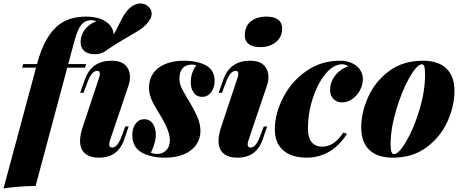

<svg xmlns="http://www.w3.org/2000/svg" viewBox="-78 -876 2611 1084"><path d="M564.9 -669.9Q564.9 -646 551.3 -622.8Q537.6 -599.6 512.9 -584.7Q488.3 -569.8 457 -569.8Q419.9 -569.8 398.4 -587.6Q377 -605.5 377 -638.2Q377 -676.8 400.6 -708.5Q424.3 -740.2 465.8 -755.9Q451.7 -762.2 439.9 -762.2Q409.7 -762.2 391.1 -746.1Q362.8 -722.2 342.8 -647L307.1 -514.2H408.2L401.9 -494.1H301.8L123 173.8Q23.9 175.3 -58.1 188L125.5 -494.1H46.9L53.2 -514.2H130.9Q174.3 -677.2 256.8 -737.8Q316.4 -782.2 408.2 -782.2Q456.5 -782.2 491.9 -768.6Q527.3 -754.9 546.1 -729.5Q564.9 -704.1 564.9 -669.9Z M374.5 0ZM485.8 -459Q485.8 -476.1 471.7 -476.1Q456.1 -476.1 442.9 -461.9Q429.7 -447.8 416.5 -413.1L393.6 -352.1H374.5L402.3 -430.2Q439.9 -533.2 551.3 -533.2Q605 -533.2 630.4 -507.3Q655.8 -481.4 655.8 -440.9Q655.8 -417 647.5 -393.1L543.5 -85Q538.6 -70.3 538.6 -60.5Q538.6 -43 555.7 -43Q585 -43 608.4 -106L629.4 -162.1H648.4L623.5 -88.9Q588.4 14.2 480.5 14.2Q429.7 14.2 401.9 -9.8Q374 -33.7 374 -80.6Q374 -113.8 388.7 -158.2L480.5 -434.1Q485.8 -448.2 485.8 -459ZM588.4 -727.1Q607.4 -766.6 620.6 -788.6Q633.8 -810.5 651.4 -828.1Q664.1 -840.8 681.2 -848.6Q698.2 -856.4 715.3 -856.4Q742.2 -856.4 761.7 -836.9Q778.3 -820.3 778.3 -799.3Q778.3 -769.5 745.6 -735.8Q730 -720.2 709.5 -706.8Q689 -693.4 651.4 -671.9Q575.7 -628.4 533.7 -599.1L523.4 -608.9Q548.8 -648.9 588.4 -727.1Z M809.1 -6.8Q840.3 -6.8 860.6 -27.6Q880.9 -48.3 880.9 -83Q880.9 -114.3 866 -150.1Q851.1 -186 822.8 -231.9L816.9 -241.2Q797.9 -272.9 787.4 -292.5Q776.9 -312 770 -334.7Q763.2 -357.4 763.2 -381.8Q763.2 -425.3 785.4 -459.5Q807.6 -493.7 852.3 -513.4Q897 -533.2 961.9 -533.2Q1035.6 -533.2 1084.7 -506.8Q1133.8 -480.5 1133.8 -418Q1133.8 -396.5 1125.5 -376Q1117.2 -355.5 1101.3 -342.3Q1085.4 -329.1 1063 -329.1Q1033.2 -329.1 1016.1 -352.3Q999 -375.5 999 -413.1Q999 -442.4 1008.8 -468Q1018.6 -493.7 1030.8 -506.8Q1022 -511.2 1005.9 -511.2Q970.7 -511.2 952.9 -490.7Q935.1 -470.2 935.1 -431.2Q935.1 -406.2 946 -382.3Q957 -358.4 980 -320.3L994.1 -296.9Q1027.3 -240.2 1040.5 -205.1Q1053.7 -169.9 1053.7 -136.2Q1053.7 -94.2 1030.8 -60.1Q1007.8 -25.9 962.6 -5.9Q917.5 14.2 854 14.2Q773.4 14.2 721.2 -15.6Q668.9 -45.4 668.9 -113.8Q668.9 -151.9 687.5 -177.5Q706.1 -203.1 736.8 -203.1Q766.1 -203.1 783.9 -179Q801.8 -154.8 801.8 -115.2Q801.8 -95.7 797.1 -76.9Q792.5 -58.1 785.9 -41.7Q779.3 -25.4 773.9 -14.2Q789.1 -6.8 809.1 -6.8Z M1426.3 -782.2Q1469.7 -782.2 1492.4 -764.9Q1515.1 -747.6 1515.1 -713.9Q1515.1 -683.1 1499 -659.4Q1482.9 -635.7 1454.8 -622.8Q1426.8 -609.9 1392.1 -609.9Q1349.1 -609.9 1326.7 -626.7Q1304.2 -643.6 1304.2 -675.8Q1304.2 -728 1337.9 -755.1Q1371.6 -782.2 1426.3 -782.2ZM1267.6 -459Q1267.6 -476.1 1253.4 -476.1Q1237.8 -476.1 1224.6 -461.9Q1211.4 -447.8 1198.2 -413.1L1175.3 -352.1H1156.2L1184.1 -430.2Q1221.7 -533.2 1333.5 -533.2Q1387.2 -533.2 1412.4 -507.3Q1437.5 -481.4 1437.5 -440.9Q1437.5 -417 1429.2 -393.1L1325.2 -85Q1320.3 -70.3 1320.3 -60.5Q1320.3 -43 1337.4 -43Q1366.7 -43 1390.1 -106L1411.1 -162.1H1430.2L1405.3 -88.9Q1370.1 14.2 1262.2 14.2Q1211.4 14.2 1183.6 -9.8Q1155.8 -33.7 1155.8 -80.6Q1155.8 -113.8 1170.4 -158.2L1262.2 -434.1Q1267.6 -448.2 1267.6 -459Z M1660.6 -149.9Q1660.6 -98.1 1681.9 -73Q1703.1 -47.9 1740.7 -47.9Q1772.5 -47.9 1801.8 -65.9Q1831.1 -84 1860.8 -127.9L1880.9 -120.1Q1794.4 14.2 1651.9 14.2Q1599.6 14.2 1559.3 -3.2Q1519 -20.5 1496.3 -55.9Q1473.6 -91.3 1473.6 -144Q1473.6 -232.9 1519.8 -323.7Q1565.9 -414.6 1649.9 -473.9Q1733.9 -533.2 1840.8 -533.2Q1880.9 -533.2 1910.4 -519Q1939.9 -504.9 1955.3 -481.2Q1970.7 -457.5 1970.7 -429.2Q1970.7 -397.5 1954.6 -366.9Q1938.5 -336.4 1911.4 -317.1Q1884.3 -297.9 1853.5 -297.9Q1835.4 -297.9 1820.1 -305.9Q1804.7 -314 1795.2 -329.8Q1785.6 -345.7 1785.6 -368.2Q1785.6 -399.4 1799.8 -426.8Q1814 -454.1 1837.2 -473.4Q1860.4 -492.7 1887.7 -501Q1874 -513.2 1853.5 -513.2Q1805.2 -513.2 1760.5 -459.7Q1715.8 -406.2 1688.2 -321.8Q1660.6 -237.3 1660.6 -149.9Z M2309.6 -533.2Q2396.5 -533.2 2442.1 -489.3Q2487.8 -445.3 2487.8 -362.8Q2487.8 -278.3 2448.7 -190.9Q2409.7 -103.5 2330.8 -44.7Q2252 14.2 2139.6 14.2Q2052.7 14.2 2007.1 -29.8Q1961.4 -73.7 1961.4 -155.8Q1961.4 -240.7 2000.5 -328.1Q2039.6 -415.5 2118.2 -474.4Q2196.8 -533.2 2309.6 -533.2ZM2127.4 -62Q2127.4 -31.2 2132.1 -18.6Q2136.7 -5.9 2146.5 -5.9Q2173.3 -5.9 2215.8 -78.1Q2258.3 -150.4 2290 -255.6Q2321.8 -360.8 2321.8 -455.1Q2321.8 -489.7 2317.1 -501.5Q2312.5 -513.2 2304.7 -513.2Q2276.4 -513.2 2233.6 -438Q2190.9 -362.8 2159.2 -256.3Q2127.4 -149.9 2127.4 -62Z"/></svg>

Font: TypoPRO Playfair Display
Style: Italic
Weight: 900
Italic angle: -14°
Designer: Claus Eggers Sørensen
Foundry: Claus Eggers Sørensen
Version: Version 1.004;PS 001.004;hotconv 1.0.70;makeotf.lib2.5.58329